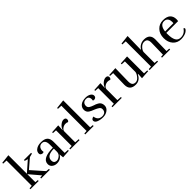

<svg xmlns="http://www.w3.org/2000/svg" viewBox="339 -2232 3709 3709"><g transform="rotate(-45 2194.0 -377.0)"><path d="M531 -488H335V-465L400 -446L188 -260V-766L1 -745L2 -722L90 -718V-29L25 -24V0H250V-24L188 -29V-248L374 -29L318 -24V0H555V-24L488 -31L266 -282L457 -446L531 -465Z M777 -28Q766 -28 754 -31Q701 -43 701 -108Q701 -232 899 -234V-148Q898 -93 856 -61Q815 -28 777 -28ZM603 -108Q603 -52 644 -20Q685 12 741 12Q851 12 898 -78L907 11L1074 -1L1073 -24L989 -28V-331Q989 -419 946 -459Q903 -499 808 -499Q712 -499 659 -450Q626 -420 626 -374Q626 -340 658 -328Q672 -322 687 -322Q702 -322 715 -332Q711 -349 711 -368Q711 -407 731 -435Q759 -474 807 -474Q899 -474 899 -347V-261Q759 -261 681 -223Q605 -186 603 -108Z M1483 -453Q1483 -475 1468 -488Q1453 -500 1427 -500Q1384 -500 1338 -462Q1292 -425 1275 -370H1271L1277 -493L1100 -482V-459L1179 -455V-28L1113 -24V0H1367V-24L1277 -29V-326Q1277 -360 1316 -389Q1354 -416 1396 -416Q1438 -416 1454 -403Q1483 -415 1483 -453Z M1522 0H1752V-24L1686 -29V-766L1499 -745V-722L1588 -718V-29L1522 -24Z M2104 -110Q2104 -59 2075 -36Q2046 -14 2005 -14Q1895 -14 1877 -133Q1816 -120 1816 -79Q1816 -35 1873 -12Q1930 11 2004 11Q2078 11 2131 -30Q2183 -70 2183 -128Q2183 -186 2152 -220Q2140 -234 2116 -247Q2098 -257 2078 -266Q2073 -267 2055 -273.5Q2037 -280 2023 -285Q1987 -297 1956 -316Q1920 -337 1920 -380Q1920 -423 1945 -448Q1971 -474 2018 -474Q2067 -474 2083 -438Q2093 -418 2093 -396Q2093 -373 2089 -357Q2103 -351 2118 -351Q2133 -351 2147 -358Q2175 -371 2175 -409Q2175 -446 2133 -473Q2089 -499 2030 -499Q1937 -499 1887 -458Q1838 -418 1838 -355Q1838 -293 1887 -260Q1913 -244 1931 -236Q1955 -225 1994 -210Q2043 -189 2073 -168Q2104 -146 2104 -110Z M2636 -453Q2636 -475 2621 -488Q2606 -500 2580 -500Q2537 -500 2491 -462Q2445 -425 2428 -370H2424L2430 -493L2253 -482V-459L2332 -455V-28L2266 -24V0H2520V-24L2430 -29V-326Q2430 -360 2469 -389Q2507 -416 2549 -416Q2591 -416 2607 -403Q2636 -415 2636 -453Z M2741 -456Q2734 -268 2734 -142Q2734 12 2894 12Q3008 12 3060 -100H3072L3065 8L3245 -4L3244 -27L3159 -31V-494L2978 -483V-460L3061 -456V-175Q3061 -134 3017 -78Q2973 -22 2924 -22Q2874 -22 2853 -50Q2832 -78 2832 -135Q2832 -248 2839 -494L2661 -483V-460Z M3771 -29Q3778 -217 3778 -341Q3778 -495 3618 -495Q3564 -495 3519 -471Q3472 -445 3446 -400H3438Q3439 -412 3445 -766L3258 -745L3259 -722L3347 -718V-29L3281 -24V0H3511V-24L3445 -29V-322Q3445 -362 3490 -412Q3535 -461 3587 -461Q3638 -461 3659 -433Q3680 -404 3680 -349Q3680 -274 3673 -28L3619 -24V0H3842V-24Z M3908 -244Q3908 -130 3971 -59Q4034 11 4137 11Q4186 11 4226 -1Q4265 -11 4288 -28Q4334 -61 4334 -86Q4334 -100 4312 -107Q4256 -17 4153 -17Q4079 -17 4048 -75Q4016 -133 4016 -244V-279H4339Q4343 -300 4343 -327Q4343 -407 4293 -454Q4243 -499 4142 -499Q4041 -499 3975 -429Q3908 -359 3908 -244ZM4145 -471Q4203 -471 4229 -427Q4248 -395 4248 -348Q4248 -337 4246 -315H4019Q4037 -471 4145 -471Z"/></g></svg>

Font: Rufina
Style: Regular
Weight: 400
Designer: Martin Sommaruga
Foundry: Martin Sommaruga
Version: Version